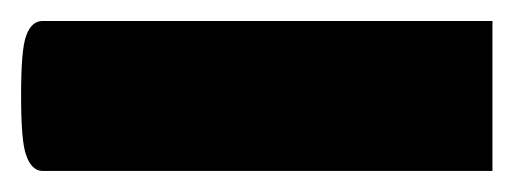

<svg xmlns="http://www.w3.org/2000/svg" viewBox="-40 -162 487 182"><path d="M0 -142.1C-6.3 -142.1 -11.7 -137.7 -15.1 -128.4C-18.6 -119.1 -20 -100.1 -20 -71.3C-20 -43 -18.6 -23.9 -15.1 -14.6C-11.7 -4.9 -6.3 0 0 0H426.8V-142.1Z"/></svg>

Font: Estedad Bold
Style: Regular
Weight: 700
Designer: Amin Abedi
Version: Version 7.3